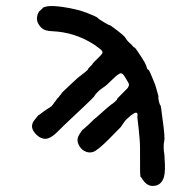

<svg xmlns="http://www.w3.org/2000/svg" viewBox="-20 -574 587 634"><path d="M109 -536 120 -546Q120 -550 136 -553Q152 -556 187 -551Q235 -544 267 -531.5Q299 -519 302.5 -515Q306 -511 311.5 -508Q317 -505 319.5 -503Q322 -501 325 -499.5Q328 -498 334 -494.5Q340 -491 342 -491Q344 -491 367 -473.5Q390 -456 393.5 -450Q397 -444 400.5 -440Q404 -436 406.5 -433.5Q409 -431 412 -428.5Q415 -426 418.5 -421.5Q422 -417 424 -417Q426 -417 433 -406.5Q440 -396 447 -385.5Q454 -375 457.5 -368.5Q461 -362 462 -359Q466 -344 469 -344Q472 -344 477 -331.5Q482 -319 487.5 -306.5Q493 -294 496 -282Q499 -270 501.5 -262.5Q504 -255 503 -253.5Q502 -252 504.5 -240.5Q507 -229 509 -227.5Q511 -226 512.5 -213.5Q514 -201 515 -194Q516 -187 516.5 -182Q517 -177 518 -172Q525 -119 522.5 -109.5Q520 -100 520.5 -86Q521 -72 522 -70Q523 -68 524.5 -32Q526 4 518 19Q508 40 484 40Q463 40 448 14Q446 11 445 11Q442 13 442.5 -41.5Q443 -96 441 -116Q439 -136 437.5 -152Q436 -168 434.5 -178Q433 -188 434 -192Q435 -196 433 -200Q428 -208 401 -183Q394 -177 390 -171Q386 -165 384 -162Q382 -159 380 -156Q378 -153 367.5 -143Q357 -133 339 -114Q301 -76 286.5 -72Q272 -68 258.5 -75.5Q245 -83 238.5 -99Q232 -115 242.5 -131Q253 -147 254 -147V-146L274 -164Q292 -182 294 -183Q296 -184 304 -191.5Q312 -199 317 -203Q322 -207 326 -211Q330 -215 336.5 -220Q343 -225 345 -227Q347 -229 347.5 -229Q348 -229 350.5 -231Q353 -233 353.5 -233Q354 -233 360.5 -239Q367 -245 366.5 -246.5Q366 -248 385.5 -267Q405 -286 403 -286Q406 -291 406 -294Q406 -297 403.5 -301.5Q401 -306 399 -309Q397 -312 393 -319Q386 -332 379 -332Q372 -332 350.5 -311Q329 -290 326 -288.5Q323 -287 320 -284.5Q317 -282 314 -280Q311 -278 308.5 -276Q306 -274 299 -266.5Q292 -259 292 -257Q290 -253 257.5 -222.5Q225 -192 213.5 -181Q202 -170 195.5 -164Q189 -158 173 -142Q144 -112 124.5 -116Q105 -120 92 -139Q79 -158 93 -176.5Q107 -195 109 -195Q111 -195 115 -199Q121 -204 125 -206.5Q129 -209 131.5 -211Q134 -213 134.5 -213Q135 -213 136 -214Q137 -215 144 -219Q151 -223 154.5 -228.5Q158 -234 160.5 -237Q163 -240 163 -240Q163 -240 166 -244Q169 -248 169 -248.5Q169 -249 172.5 -252Q176 -255 175.5 -255.5Q175 -256 179 -260Q183 -264 183 -265.5Q183 -267 212.5 -294.5Q242 -322 243 -322Q244 -322 248.5 -326Q253 -330 253.5 -330Q254 -330 262.5 -337Q271 -344 271 -346Q271 -348 278.5 -355Q286 -362 285.5 -362.5Q285 -363 286 -364Q289 -368 302 -380.5Q315 -393 317.5 -397.5Q320 -402 316 -407Q312 -412 292 -426Q228 -468 151 -471Q127 -472 117 -482Q98 -501 103 -521Q104 -524 104 -525.5Q104 -527 106.5 -531Q109 -535 109 -536Z"/></svg>

Font: TT2020 Style E
Style: Regular
Weight: 400
Version: Version 00.2